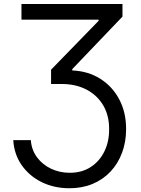

<svg xmlns="http://www.w3.org/2000/svg" viewBox="-20 -748 722 982"><path d="M47.9 -31.2H137.7Q141.1 18.1 168.9 55.9Q196.8 93.8 240.7 114.7Q284.7 135.7 336.9 135.7Q398.9 135.7 444.1 106.2Q489.3 76.7 513.9 26.4Q538.6 -23.9 538.1 -86.9Q538.6 -157.7 507.6 -209.7Q476.6 -261.7 421.9 -290Q367.2 -318.4 295.9 -318.4H241.2V-391.6L484.4 -641.6V-647.5H89.8V-727.5H606.4V-663.1L349.6 -394.5V-387.7Q430.7 -384.3 492.7 -345.2Q554.7 -306.2 589.8 -240Q625 -173.8 625 -87.9Q625 -22 604.2 33.4Q583.5 88.9 545.2 129.6Q506.8 170.4 453.6 192.6Q400.4 214.8 335 214.8Q257.3 214.8 193.8 183.8Q130.4 152.8 91.3 97.2Q52.2 41.5 47.9 -31.2Z"/></svg>

Font: Inter
Style: Regular
Weight: 400
Designer: Rasmus Andersson
Foundry: rsms
Version: Version 4.000;git-8c9346024